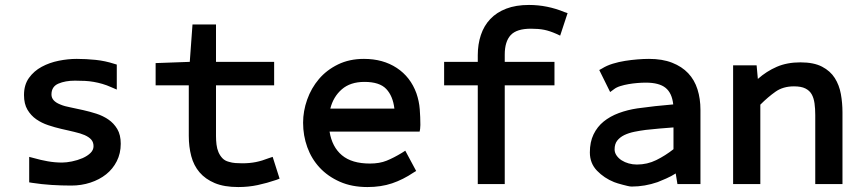

<svg xmlns="http://www.w3.org/2000/svg" viewBox="-20 -744 3475 776"><path d="M231 -87Q248 -87 270.5 -91.5Q293 -96 314 -105Q334 -114 346 -126Q358 -138 358 -153Q358 -169 349 -179.5Q340 -190 322 -198Q306 -205 280 -211Q267 -214 254.5 -217Q242 -220 228 -223Q202 -229 175 -238Q148 -247 126.5 -262Q105 -277 91 -300.5Q77 -324 77 -360Q77 -401 97 -429Q117 -457 148.5 -474Q180 -491 217.5 -498.5Q255 -506 290 -506Q328 -506 366.5 -502Q405 -498 442 -486L452 -483V-382L431 -391Q411 -400 393.5 -405Q376 -410 359 -413Q342 -416 324 -417Q306 -418 283 -418Q244 -418 216 -406Q188 -394 188 -362Q188 -336 223 -322Q232 -318 243 -315Q254 -312 265 -310Q278 -307 290.5 -304.5Q303 -302 316 -299Q343 -293 369.5 -284.5Q396 -276 418 -261Q440 -246 454 -222.5Q468 -199 468 -163Q468 -124 452 -92.5Q436 -61 409 -39.5Q382 -18 345.5 -6Q309 6 268 6Q228 6 188.5 3.5Q149 1 110 -5L98 -7V-110L117 -105Q145 -97 173.5 -92Q202 -87 231 -87Z M905 -90Q918 -86 931.5 -85Q945 -84 959 -84Q989 -84 1014 -89Q1039 -94 1067 -105L1082 -110L1110 -22L1097 -17Q1059 -4 1021.5 4Q984 12 943 12Q886 12 848 -4Q810 -20 786.5 -47.5Q763 -75 753 -113Q743 -151 743 -195V-399H609V-489L747 -494L758 -645H853V-494H1088V-399H853V-194Q853 -177 855 -160Q857 -143 863 -129Q869 -115 879 -104.5Q889 -94 905 -90Z M1453 -413Q1396 -413 1361.5 -383Q1327 -353 1315 -305H1574Q1568 -356 1541 -384.5Q1514 -413 1453 -413ZM1475 -83Q1514 -83 1542.5 -94.5Q1571 -106 1604 -126L1618 -135L1662 -53L1652 -47Q1609 -18 1564.5 -3Q1520 12 1465 12Q1402 12 1353.5 -9.5Q1305 -31 1272 -66.5Q1239 -102 1222 -149Q1205 -196 1205 -248Q1205 -295 1221.5 -341.5Q1238 -388 1269 -424.5Q1300 -461 1346 -483.5Q1392 -506 1451 -506Q1528 -506 1583.5 -469.5Q1639 -433 1663 -367Q1674 -335 1676.5 -302.5Q1679 -270 1679 -239Q1679 -230 1678 -223L1676 -212H1312Q1322 -150 1362 -116.5Q1402 -83 1475 -83Z M1911 -399H1775V-494H1911V-521Q1911 -565 1923.5 -602.5Q1936 -640 1961.5 -667Q1987 -694 2026 -709Q2065 -724 2118 -724Q2192 -724 2262 -695L2274 -691L2244 -600L2229 -607Q2202 -619 2179.5 -623.5Q2157 -628 2126 -628Q2068 -628 2044 -602Q2020 -576 2020 -523V-494H2221V-399H2020V0H1911Z M2590 -219Q2567 -216 2544.5 -211.5Q2522 -207 2503 -198Q2485 -189 2474.5 -175.5Q2464 -162 2464 -140Q2464 -127 2472 -115.5Q2480 -104 2492.5 -96Q2505 -88 2521 -83.5Q2537 -79 2554 -79Q2596 -79 2632.5 -97Q2669 -115 2702 -141V-229Q2673 -227 2645.5 -224.5Q2618 -222 2590 -219ZM2711 -43Q2694 -32 2672.5 -22.5Q2651 -13 2638 -8Q2586 10 2533 10Q2526 10 2516 7.5Q2506 5 2496 2.5Q2486 0 2476.5 -3Q2467 -6 2462 -8Q2422 -24 2393 -54Q2364 -84 2364 -128Q2364 -170 2379 -201Q2394 -232 2420 -253Q2446 -274 2481 -287Q2516 -300 2556 -306Q2592 -311 2628 -315Q2664 -319 2701 -322Q2696 -368 2670 -389Q2644 -410 2590 -410Q2574 -410 2556 -408.5Q2538 -407 2520.5 -404Q2503 -401 2487 -396Q2471 -391 2461 -383L2446 -372L2402 -461L2413 -467Q2432 -479 2456.5 -486.5Q2481 -494 2506.5 -498Q2532 -502 2557 -504Q2582 -506 2603 -506Q2657 -506 2696.5 -490.5Q2736 -475 2761.5 -448Q2787 -421 2799 -383Q2811 -345 2811 -300V0H2718Z M3043 -425Q3078 -456 3119.5 -474Q3161 -492 3215 -492Q3269 -492 3302.5 -474.5Q3336 -457 3354 -428.5Q3372 -400 3378.5 -364Q3385 -328 3385 -290V0H3275V-279Q3275 -305 3272 -326.5Q3269 -348 3260.5 -363Q3252 -378 3235 -386.5Q3218 -395 3189 -395Q3145 -395 3114.5 -373.5Q3084 -352 3053 -321V0H2943V-480H3038Z"/></svg>

Font: Codetta
Style: Bold
Weight: 700
Designer: Ulrich Proeller
Foundry: PROSA GmbH
Version: Version 2.00;September 29, 2018;FontCreator 11.5.0.2427 64-b